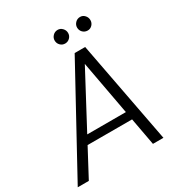

<svg xmlns="http://www.w3.org/2000/svg" viewBox="-212 -1005 1066 1141"><g transform="rotate(-30 320.5 -435.0)"><path d="M-12 0 371 -700H443L576 0H504L391 -614L64 0ZM120 -188 148 -244H497L507 -188ZM351 -777Q332 -777 318.5 -790.5Q305 -804 305 -824Q305 -842 318.5 -856Q332 -870 352 -870Q370 -870 383.5 -856Q397 -842 397 -823Q397 -804 383.5 -790.5Q370 -777 351 -777ZM506 -777Q486 -777 472.5 -790.5Q459 -804 459 -824Q459 -842 472.5 -856Q486 -870 506 -870Q524 -870 537 -856Q550 -842 550 -823Q550 -804 537 -790.5Q524 -777 506 -777Z"/></g></svg>

Font: DM Sans 17pt Light
Style: Italic
Weight: 300
Italic angle: -10°
Version: Version 4.004;gftools[0.9.30]